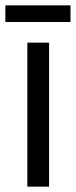

<svg xmlns="http://www.w3.org/2000/svg" viewBox="-37 -696 283 716"><path d="M146 0H65V-537H146ZM226 -676V-614H-17V-676Z"/></svg>

Font: Noto Sans Georgian ExtraCondensed
Style: Regular
Weight: 400
Width: 2
Designer: Monotype Design Team, Akaki Razmadze
Foundry: Google LLC
Version: Version 2.005; ttfautohint (v1.8.4.7-5d5b)